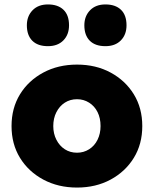

<svg xmlns="http://www.w3.org/2000/svg" viewBox="-20 -835 692 865"><path d="M32 -267Q32 -348 70 -410Q108 -472 175 -508Q242 -544 327 -544Q412 -544 478.5 -508Q545 -472 583 -410Q621 -348 621 -267Q621 -186 583 -124Q545 -62 478.5 -26Q412 10 327 10Q242 10 175 -26Q108 -62 70 -124Q32 -186 32 -267ZM433 -267Q433 -303 419.5 -330Q406 -357 381.5 -372.5Q357 -388 327 -388Q296 -388 272 -372.5Q248 -357 234 -329.5Q220 -302 220 -267Q220 -233 234 -205.5Q248 -178 272 -162.5Q296 -147 327 -147Q357 -147 381.5 -162.5Q406 -178 419.5 -205.5Q433 -233 433 -267ZM360 -721Q360 -762 385.5 -788.5Q411 -815 455 -815Q500 -815 525 -791Q550 -767 550 -721Q550 -679 524.5 -653Q499 -627 455 -627Q409 -627 384.5 -651.5Q360 -676 360 -721ZM101 -721Q101 -762 126.5 -788.5Q152 -815 196 -815Q241 -815 266 -791Q291 -767 291 -721Q291 -679 265.5 -653Q240 -627 196 -627Q150 -627 125.5 -651.5Q101 -676 101 -721Z"/></svg>

Font: Mach ExtraBold
Style: Regular
Weight: 800
Version: Version 1.002